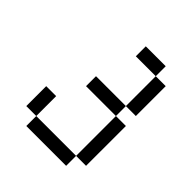

<svg xmlns="http://www.w3.org/2000/svg" viewBox="-176 -614 852 852"><g transform="rotate(45 250.0 -187.5)"><path d="M125 62.5V125H375V62.5ZM125 62.5Q125 62.5 125 -62.5H62.5Q62.5 -62.5 62.5 62.5ZM375 62.5H437.5Q437.5 62.5 437.5 -187.5H375Q375 -187.5 375 62.5ZM375 -187.5V-250H187.5V-187.5ZM375 -250H437.5V-437.5H375ZM375 -437.5V-500H250V-437.5Z"/></g></svg>

Font: Unifont
Style: Regular
Weight: 500
Version: Version 15.1.04